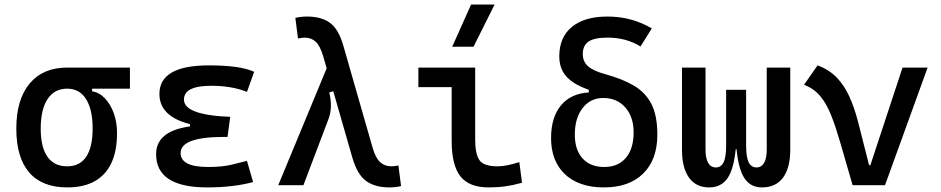

<svg xmlns="http://www.w3.org/2000/svg" viewBox="-20 -815 4142 845"><path d="M275.9 9.8Q165.5 9.8 108.6 -55.9Q51.8 -121.6 51.8 -249Q51.8 -377.4 110.6 -447.5Q169.4 -517.6 275.9 -517.6L385.3 -486.8V-413.1Q417 -408.2 441.7 -382.3Q466.3 -356.4 480.7 -316.7Q495.1 -276.9 495.1 -229.5Q495.1 -150.9 470.2 -97.7Q445.3 -44.4 396.7 -17.3Q348.1 9.8 275.9 9.8ZM275.9 -83Q331.1 -83 359.4 -125.2Q387.7 -167.5 387.7 -249Q387.7 -333.5 358.6 -379.2Q329.6 -424.8 275.9 -424.8Q219.7 -424.8 189.5 -379.2Q159.2 -333.5 159.2 -249Q159.2 -167.5 188.7 -125.2Q218.3 -83 275.9 -83ZM275.9 -424.8V-517.6H551.8V-424.8Z M891.6 9.8Q667 9.8 667 -136.7Q667 -247.1 843.8 -261.7L993.2 -300.8L981.4 -212.4H965.8Q774.9 -212.4 774.9 -141.6Q774.9 -80.1 895.5 -80.1Q956.1 -80.1 995.8 -89.4Q1035.6 -98.6 1066.9 -106.9L1093.8 -13.7Q1054.7 -2.9 1003.7 3.4Q952.6 9.8 891.6 9.8ZM816.4 -212.4V-268.6Q681.6 -302.7 681.6 -401.4Q681.6 -527.3 899.4 -527.3Q1037.6 -527.3 1098.6 -499L1066.9 -410.6Q999.5 -437.5 910.2 -437.5Q789.6 -437.5 789.6 -377Q789.6 -308.6 993.2 -300.8L981.4 -212.4Z M1693.4 9.8Q1629.9 9.8 1590.8 -18.8Q1551.8 -47.4 1530.3 -122.6L1402.8 -566.4Q1389.2 -612.8 1369.6 -631.1Q1350.1 -649.4 1321.8 -649.4Q1308.6 -649.4 1291.5 -645.5L1279.8 -736.3Q1304.7 -742.2 1331.5 -742.2Q1394 -742.2 1431.9 -714.8Q1469.7 -687.5 1490.7 -615.2L1619.6 -166Q1632.8 -119.6 1653.1 -101.3Q1673.3 -83 1703.1 -83Q1716.3 -83 1733.4 -86.9L1745.1 3.9Q1720.2 9.8 1693.4 9.8ZM1204.6 0 1428.7 -541 1495.1 -428.2 1429.2 -408.2Q1437 -376 1436.3 -346.2Q1435.5 -316.4 1424.8 -288.6L1315.4 0Z M2130.9 9.8Q2044.4 9.8 2006.1 -39.1Q1967.8 -87.9 1967.8 -195.3V-517.6H2071.3V-200.2Q2071.3 -138.7 2089.6 -110.8Q2107.9 -83 2169.9 -83Q2208 -83 2265.6 -101.6L2277.3 -10.7Q2239.7 0 2205.1 4.9Q2170.4 9.8 2130.9 9.8ZM1821.3 -431.6V-517.6H1976.6V-431.6ZM1970.2 -609.4 2053.2 -794.9H2156.7L2064 -609.4Z M2638.2 9.8Q2564.9 9.8 2512.9 -16.1Q2460.9 -42 2433.1 -90.8Q2405.3 -139.6 2405.3 -208Q2405.3 -298.3 2448.5 -350.8Q2491.7 -403.3 2571.3 -408.2V-440.4L2591.3 -413.1Q2539.1 -429.2 2505.9 -450.4Q2472.7 -471.7 2457 -500.2Q2441.4 -528.8 2441.4 -566.9Q2441.4 -650.9 2496.8 -696.5Q2552.2 -742.2 2653.3 -742.2Q2760.7 -742.2 2848.6 -689.9L2798.8 -610.4Q2736.8 -649.4 2653.3 -649.4Q2596.2 -649.4 2570.6 -632.3Q2544.9 -615.2 2544.9 -576.7Q2544.9 -544.9 2567.1 -524.2Q2589.4 -503.4 2644.5 -488.3Q2717.8 -468.3 2768.8 -438.7Q2819.8 -409.2 2846.4 -358.2Q2873 -307.1 2873 -222.7Q2873 -112.8 2811 -51.5Q2749 9.8 2638.2 9.8ZM2639.2 -80.1Q2700.2 -80.1 2734.4 -120.1Q2768.6 -160.2 2768.6 -232.4Q2768.6 -300.8 2731.9 -342.3Q2695.3 -383.8 2634.8 -383.8Q2578.6 -383.8 2544.2 -339.6Q2509.8 -295.4 2509.8 -222.7Q2509.8 -155.3 2543.9 -117.7Q2578.1 -80.1 2639.2 -80.1Z M3333.5 9.8Q3281.7 9.8 3255.1 -32.5Q3228.5 -74.7 3220.7 -168H3221.2L3263.7 -175.8Q3263.7 -122.6 3275.1 -100.3Q3286.6 -78.1 3309.1 -78.1Q3331.5 -78.1 3343 -98.6Q3354.5 -119.1 3354.5 -156.2V-517.6H3458V-156.2Q3458 -76.7 3426.3 -33.4Q3394.5 9.8 3333.5 9.8ZM3101.1 9.8Q3043 9.8 3012.2 -33.4Q2981.4 -76.7 2981.4 -156.2V-517.6H3085V-156.2Q3085 -119.1 3096.4 -98.6Q3107.9 -78.1 3130.4 -78.1Q3152.8 -78.1 3164.3 -100.3Q3175.8 -122.6 3175.8 -175.8L3218.3 -168H3218.8Q3210.9 -74.7 3183.1 -32.5Q3155.3 9.8 3101.1 9.8ZM3175.8 -158.2V-419.9H3263.7V-158.2Z M3732.4 0 3801.8 -87.9H3810.5L3952.1 -517.6H4062.5L3875 0ZM3732.4 0 3677.2 -190.4Q3658.2 -255.9 3638.4 -306.4Q3618.7 -356.9 3590.6 -391.1Q3562.5 -425.3 3518.6 -441.9L3578.1 -527.3Q3628.4 -508.8 3662.1 -474.1Q3695.8 -439.5 3718.5 -389.2Q3741.2 -338.9 3757.8 -273.4L3817.4 -38.6Z"/></svg>

Font: Cascadia Code
Style: Regular
Weight: 400
Designer: Aaron Bell
Foundry: Saja Typeworks
Version: Version 2404.023